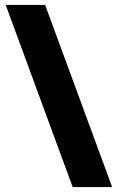

<svg xmlns="http://www.w3.org/2000/svg" viewBox="-20 -744 476 774"><path d="M162 -724 432 10H273L3 -724Z"/></svg>

Font: Noto Sans Myanmar UI SemiCondensed Black
Style: Regular
Weight: 900
Width: 4
Designer: Monotype Design Team
Foundry: Monotype Imaging Inc.
Version: Version 2.103; ttfautohint (v1.8.4.7-5d5b)